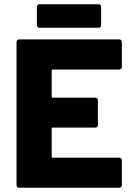

<svg xmlns="http://www.w3.org/2000/svg" viewBox="-20 -886 628 906"><path d="M543 -558H229Q224 -558 224 -553V-430Q224 -425 229 -425H430Q435 -425 438.5 -421.5Q442 -418 442 -413V-296Q442 -291 438.5 -287.5Q435 -284 430 -284H229Q224 -284 224 -279V-147Q224 -142 229 -142H543Q548 -142 551.5 -138.5Q555 -135 555 -130V-12Q555 -7 551.5 -3.5Q548 0 543 0H70Q65 0 61.5 -3.5Q58 -7 58 -12V-688Q58 -693 61.5 -696.5Q65 -700 70 -700H543Q548 -700 551.5 -696.5Q555 -693 555 -688V-570Q555 -565 551.5 -561.5Q548 -558 543 -558ZM166 -866H445Q450 -866 453.5 -862.5Q457 -859 457 -854V-767Q457 -762 453.5 -758.5Q450 -755 445 -755H166Q161 -755 157.5 -758.5Q154 -762 154 -767V-854Q154 -859 157.5 -862.5Q161 -866 166 -866Z"/></svg>

Font: BARLOWEXTRABOLD
Style: Regular
Weight: 800
Designer: Jeremy Tribby
Foundry: Tribby Type
Version: Version 1.422